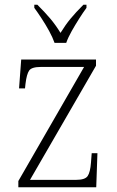

<svg xmlns="http://www.w3.org/2000/svg" viewBox="-20 -786 493 806"><path d="M57 0V-26L333 -505H152Q113 -505 102.5 -490Q92 -475 87 -434L85 -415H60L69 -536H383V-510L106 -31H300Q337 -31 348 -47Q359 -63 362 -104L365 -143H389L384 0ZM209 -606Q201 -629 186.5 -655.5Q172 -682 155 -708Q138 -734 124 -753V-766H137Q169 -734 191 -708Q213 -682 234 -648Q255 -682 276.5 -708Q298 -734 330 -766H343V-753Q329 -734 312.5 -708Q296 -682 281 -655.5Q266 -629 258 -606Z"/></svg>

Font: Noto Serif Khmer SemiCondensed ExtraLight
Style: Regular
Weight: 200
Width: 4
Designer: Danh Hong and the Monotype Design Team
Foundry: Monotype Imaging Inc.
Version: Version 2.004; ttfautohint (v1.8.4.7-5d5b)